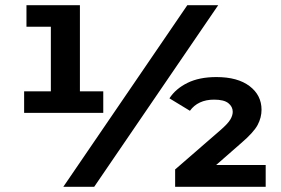

<svg xmlns="http://www.w3.org/2000/svg" viewBox="-20 -720 1084 740"><path d="M288 -368H378V-285H73V-368H176V-617H82V-700H288ZM224 0 702 -700H821L343 0ZM655 0V-67L828 -217Q858 -243 867.5 -259Q877 -275 877 -289Q877 -309 860 -322.5Q843 -336 805 -336Q774 -336 750.5 -325Q727 -314 712 -293L633 -341Q657 -378 702.5 -400.5Q748 -423 814 -423Q896 -423 942 -388Q988 -353 988 -297Q988 -267 973 -238.5Q958 -210 909 -168L813 -84H1004V0Z"/></svg>

Font: Montserrat Z
Style: Bold
Weight: 700
Designer: Julieta Ulanovsky
Foundry: Julieta Ulanovsky
Version: Version 8.000